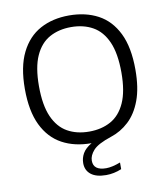

<svg xmlns="http://www.w3.org/2000/svg" viewBox="-100 -832 973 1122"><g transform="rotate(-10 386.0 -271.0)"><path d="M439 207.5Q380 207.5 349 183Q318 158.5 318 116Q318 85.5 333.2 58.5Q348.5 31.5 386.5 9H385Q286.5 9 212.8 -31Q139 -71 98.2 -155Q57.5 -239 57.5 -370Q57.5 -501.5 99 -585.2Q140.5 -669 214.2 -709Q288 -749 385.5 -749Q483.5 -749 557.2 -709.8Q631 -670.5 672.2 -586.8Q713.5 -503 713.5 -370Q713.5 -261.5 686 -188Q658.5 -114.5 611.2 -70.8Q564 -27 505 -8Q424.5 18.5 397.2 49Q370 79.5 370 110.5Q370 168 446 168Q480.5 168 530.5 149V188.5Q485 207.5 439 207.5ZM385.5 -60Q459 -60 514 -90.5Q569 -121 599.5 -188.8Q630 -256.5 630 -367.5Q630 -481 599.5 -549.8Q569 -618.5 514 -649.2Q459 -680 385.5 -680Q312.5 -680 257.5 -649.5Q202.5 -619 172 -551.5Q141.5 -484 141.5 -372.5Q141.5 -258.5 172 -190Q202.5 -121.5 257.2 -90.8Q312 -60 385.5 -60Z"/></g></svg>

Font: Encode Sans Semi Expanded
Style: Regular
Weight: 400
Width: 6
Designer: Multiple Designers
Foundry: Impallari Type
Version: Version 3.000; ttfautohint (v1.8.3) -l 8 -r 50 -G 200 -x 14 